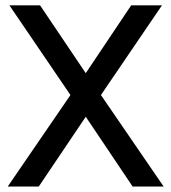

<svg xmlns="http://www.w3.org/2000/svg" viewBox="-20 -682 639 716"><path d="M590.3 13.7H474.6L299.8 -246.6L124.5 13.7H8.8L242.7 -327.6L15.1 -662.1H129.4L299.8 -409.2L469.2 -662.1H584L356.4 -327.6Z"/></svg>

Font: Potro Sans Bangla
Style: Bold
Weight: 700
Designer: Jayed Ahsan Saad
Foundry: Codepotro
Version: Potro Sans Bangla;Version 0.996;CodepotroFonts;